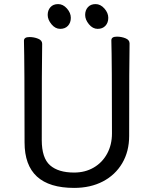

<svg xmlns="http://www.w3.org/2000/svg" viewBox="-20 -894 750 938"><path d="M342 24Q100 24 100 -198Q100 -586 97 -695Q97 -713 124 -713Q146 -713 166 -705Q186 -697 186 -680Q184 -584 184 -210Q184 -122 224.5 -86.5Q265 -51 342 -51Q396 -51 438 -75.5Q480 -100 503.5 -143.5Q527 -187 527 -242Q527 -595 524 -697Q524 -715 551 -715Q573 -715 593 -707Q613 -699 613 -682Q611 -594 611 -230Q611 -154 577 -96.5Q543 -39 482.5 -7.5Q422 24 342 24ZM312 -768Q298 -753 274 -753Q250 -753 231.5 -775.5Q213 -798 213 -821Q213 -844 226.5 -859Q240 -874 264 -874Q288 -874 307 -852.5Q326 -831 326 -807Q326 -783 312 -768ZM495 -768Q481 -753 457 -753Q433 -753 414.5 -775.5Q396 -798 396 -821Q396 -844 409.5 -859Q423 -874 447 -874Q471 -874 490 -852.5Q509 -831 509 -807Q509 -783 495 -768Z"/></svg>

Font: ToneOZ-Pinyin-WenKai-Medium
Style: Medium
Weight: 700
Designer: Fontworks Inc.
Foundry: ToneOZ
Version: Version 0.240331